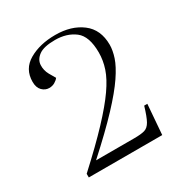

<svg xmlns="http://www.w3.org/2000/svg" viewBox="-119 -922 594 634"><g transform="rotate(-30 178.0 -605.5)"><path d="M170 -823Q127 -823 108 -809Q89 -795 88 -775Q87 -755 97 -737L111 -713Q106 -706 96.5 -700.5Q87 -695 75 -695Q60 -695 48.5 -706.5Q37 -718 37 -740Q37 -789 78.5 -813Q120 -837 179 -837Q240 -837 279.5 -807Q319 -777 319 -719Q319 -698 310.5 -672Q302 -646 278 -610.5Q254 -575 208.5 -526.5Q163 -478 89 -411H234Q261 -411 274.5 -415Q288 -419 297 -435Q306 -451 317 -488H329L320 -374H40V-388Q112 -454 158 -503Q204 -552 229.5 -588.5Q255 -625 265 -655Q275 -685 275 -715Q275 -777 245 -800Q215 -823 170 -823Z"/></g></svg>

Font: Display Extralight
Style: Italic
Weight: 200
Italic angle: -2°
Designer: Latin by Veronika Burian and Jose Scaglione. Greek by Irene Vlachou. Cyrillic by Vera Evstafieva
Foundry: TypeTogether
Version: Version 3.002